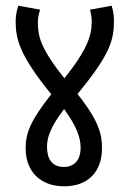

<svg xmlns="http://www.w3.org/2000/svg" viewBox="-20 -652 451 674"><path d="M338 -131C338 -175 332 -222 252 -322C366 -460 380 -511 380 -578C380 -595 378 -612 372 -632L296 -618C300 -603 302 -588 302 -576C302 -530 289 -481 206 -377C121 -484 113 -525 113 -575C113 -590 116 -604 121 -618L44 -632C38 -612 35 -595 35 -578C35 -517 46 -461 160 -321C86 -228 70 -184 70 -131C70 -50 122 2 205 2C292 2 338 -52 338 -131ZM145 -137C145 -167 155 -204 205 -269C249 -209 263 -169 263 -134C263 -90 241 -66 204 -66C162 -66 145 -95 145 -137Z"/></svg>

Font: Noto Sans ExtraCondensed
Style: Italic
Weight: 400
Width: 2
Italic angle: -12°
Designer: Monotype Design Team
Foundry: Monotype Imaging Inc.
Version: Version 2.013